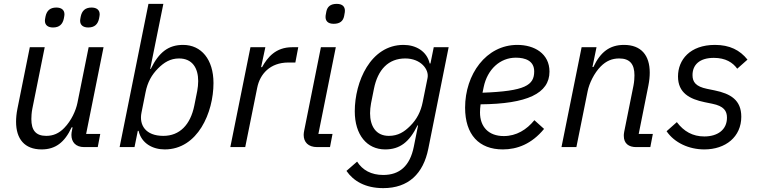

<svg xmlns="http://www.w3.org/2000/svg" viewBox="-20 -760 3921 992"><path d="M254 -618C287 -618 304 -635 310 -665C312 -676 313 -681 313 -686C313 -709 297 -721 271 -721C238 -721 221 -704 215 -674C213 -663 212 -658 212 -653C212 -630 228 -618 254 -618ZM436 -618C469 -618 486 -635 492 -665C494 -676 495 -681 495 -686C495 -709 479 -721 453 -721C420 -721 403 -704 397 -674C395 -663 394 -658 394 -653C394 -630 410 -618 436 -618ZM134 -516 70 -198C65 -173 63 -150 63 -131C63 -42 107 12 195 12C266 12 314 -24 350 -102H355L353 -92C350 -78 349 -70 349 -63C349 -26 371 0 415 0H485L498 -68H425L515 -516H438L380 -228C372 -189 349 -137 312 -99C285 -71 255 -58 219 -58C164 -58 142 -88 142 -145C142 -157 143 -178 147 -198L211 -516Z M598 0H675L692 -84H696C711 -19 769 12 831 12C1002 12 1083 -179 1083 -331C1083 -453 1020 -528 926 -528C850 -528 801 -490 759 -404H756L824 -740H747ZM824 -58C732 -58 698 -114 711 -178L732 -283C742 -335 764 -374 797 -407C827 -437 860 -458 905 -458C974 -458 1004 -408 1004 -341C1004 -324 1002 -307 999 -290L984 -215C964 -115 908 -58 824 -58Z M1247 0 1309 -307C1323 -377 1375 -437 1470 -437H1506L1521 -516H1489C1405 -516 1362 -464 1334 -413H1329L1351 -516H1274L1170 0Z M1704 -637C1737 -637 1753 -652 1758 -677C1762 -696 1762 -701 1762 -705C1762 -724 1751 -740 1720 -740C1687 -740 1671 -725 1666 -700C1662 -681 1662 -676 1662 -672C1662 -653 1673 -637 1704 -637ZM1685 0 1698 -68H1625L1715 -516H1638L1552 -87C1550 -77 1549 -70 1549 -63C1549 -26 1572 0 1619 0Z M1970 12C2046 12 2095 -26 2137 -112H2140L2118 -2C2098 98 2044 144 1960 144C1898 144 1853 119 1825 75L1770 123C1806 175 1867 212 1960 212C2090 212 2167 138 2193 8L2298 -516H2221L2204 -432H2200C2185 -497 2127 -528 2065 -528C1894 -528 1813 -337 1813 -185C1813 -63 1876 12 1970 12ZM1989 -58C1922 -58 1892 -109 1892 -175C1892 -191 1894 -209 1897 -226L1912 -301C1932 -401 1987 -458 2074 -458C2153 -458 2198 -402 2189 -357L2164 -233C2154 -183 2134 -144 2099 -109C2069 -79 2037 -58 1989 -58Z M2578 12C2652 12 2727 -16 2791 -94L2741 -139C2701 -90 2648 -57 2583 -57C2503 -57 2460 -106 2460 -179C2460 -190 2461 -207 2463 -221C2703 -223 2819 -277 2819 -390C2819 -483 2741 -528 2653 -528C2491 -528 2383 -375 2383 -204C2383 -64 2455 12 2578 12ZM2645 -462C2694 -462 2740 -446 2740 -391C2740 -320 2694 -289 2473 -281L2479 -310C2498 -402 2564 -462 2645 -462Z M2958 0 3016 -288C3024 -329 3050 -383 3084 -417C3112 -445 3142 -458 3179 -458C3234 -458 3258 -429 3258 -371C3258 -359 3257 -338 3253 -318L3205 -79C3203 -69 3203 -64 3203 -58C3203 -18 3229 0 3267 0H3340L3353 -68H3280L3330 -318C3335 -343 3337 -366 3337 -385C3337 -474 3293 -528 3204 -528C3130 -528 3082 -491 3046 -414H3041L3062 -516H2985L2881 0Z M3619 12C3729 12 3810 -53 3810 -157C3810 -243 3755 -276 3672 -293L3633 -301C3575 -313 3558 -336 3558 -372C3558 -424 3593 -461 3668 -461C3729 -461 3766 -437 3789 -405L3842 -452C3803 -501 3750 -528 3674 -528C3545 -528 3483 -451 3483 -365C3483 -280 3543 -248 3621 -232L3660 -224C3720 -212 3736 -187 3736 -152C3736 -89 3687 -55 3619 -55C3559 -55 3513 -81 3477 -129L3424 -82C3465 -22 3540 12 3619 12Z"/></svg>

Font: LVC Sans
Style: Italic
Weight: 400
Italic angle: -11.31°
Designer: Mike Abbink, Paul van der Laan, Pieter van Rosmalen
Foundry: Bold Monday
Version: Version 3.0